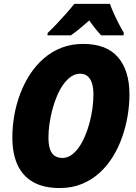

<svg xmlns="http://www.w3.org/2000/svg" viewBox="-20 -949 696 979"><path d="M284.2 9.8Q203.1 9.8 149.7 -20.3Q96.2 -50.3 69.6 -107.9Q43 -165.5 43 -248.5Q43 -304.7 53 -361.3Q63 -418 83.3 -471.4Q103.5 -524.9 133.5 -570.8Q163.6 -616.7 203.6 -651.4Q243.7 -686 293.7 -705.6Q343.8 -725.1 403.8 -725.1Q523.4 -725.1 581.8 -657Q640.1 -588.9 640.1 -467.3Q640.1 -415.5 631.1 -360.4Q622.1 -305.2 603.5 -251.7Q585 -198.2 556.2 -151.1Q527.3 -104 487.8 -67.9Q448.2 -31.7 397.5 -11Q346.7 9.8 284.2 9.8ZM298.3 -143.6Q321.8 -143.6 342.8 -157.7Q363.8 -171.9 381.3 -196.5Q398.9 -221.2 412.8 -253.7Q426.8 -286.1 436.5 -322.5Q446.3 -358.9 451.4 -396.2Q456.5 -433.6 456.5 -468.8Q456.5 -519 439 -546.1Q421.4 -573.2 388.7 -573.2Q363.8 -573.2 342.3 -558.3Q320.8 -543.5 302.7 -518.1Q284.7 -492.7 270.8 -460Q256.8 -427.2 247.1 -390.6Q237.3 -354 232.2 -317.6Q227.1 -281.2 227.1 -248.5Q227.1 -210.4 235.1 -187.5Q243.2 -164.6 259.3 -154.1Q275.4 -143.6 298.3 -143.6ZM222.2 -769 223.1 -780.8Q245.6 -802.2 269.5 -827.6Q293.5 -853 316.7 -879.2Q339.8 -905.3 358.9 -929.2H540.5Q547.9 -908.7 559.8 -881.8Q571.8 -855 585.4 -828.6Q599.1 -802.2 611.3 -781.7L609.9 -769H495.6Q486.8 -778.3 475.8 -791.3Q464.8 -804.2 454.1 -818.4Q443.4 -832.5 435.1 -844.7Q410.2 -822.8 387 -803.5Q363.8 -784.2 341.3 -769Z"/></svg>

Font: Open Sans SemiCondensed ExtraBold
Style: Italic
Weight: 800
Width: 4
Italic angle: -12°
Designer: Monotype Design Team
Foundry: Monotype Imaging Inc.
Version: Version 3.003